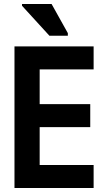

<svg xmlns="http://www.w3.org/2000/svg" viewBox="-20 -948 540 968"><path d="M53 0V-714H452V-598H180V-423H435V-307H180V-116H452V0ZM229 -768 91 -919V-928H240L322 -781V-768Z"/></svg>

Font: Noto Sans Mono ExtraCondensed
Style: Bold
Weight: 700
Width: 2
Designer: Monotype Design Team
Foundry: Monotype Imaging Inc.
Version: Version 2.014